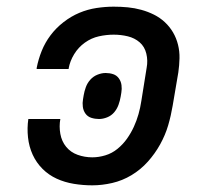

<svg xmlns="http://www.w3.org/2000/svg" viewBox="-20 -548 640 576"><path d="M257 8Q229 8 201.5 3.5Q174 -1 150 -12Q126 -23 107.5 -41.5Q89 -60 78 -84Q67 -108 64 -136Q61 -164 65 -191H161Q157 -169 161 -146.5Q165 -124 178.5 -107.5Q192 -91 213 -83.5Q234 -76 257 -76Q276 -76 296 -82Q316 -88 332.5 -101.5Q349 -115 361 -132Q373 -149 381.5 -167.5Q390 -186 395.5 -205.5Q401 -225 404 -245L420 -345Q424 -366 419 -387Q414 -408 399 -421Q384 -434 363.5 -439Q343 -444 321 -444Q299 -444 276.5 -439Q254 -434 234.5 -420Q215 -406 202.5 -385.5Q190 -365 186 -343Q186 -342 186 -342Q186 -342 186 -341H90Q90 -342 90 -342.5Q90 -343 90 -344Q95 -370 105 -395Q115 -420 131.5 -442Q148 -464 170.5 -481.5Q193 -499 218 -509.5Q243 -520 269.5 -524Q296 -528 321 -528Q343 -528 363.5 -526Q384 -524 404 -518.5Q424 -513 442 -504Q460 -495 474.5 -481.5Q489 -468 499 -451Q509 -434 514 -414Q519 -394 518.5 -373Q518 -352 515 -331L498 -231Q493 -201 484.5 -172Q476 -143 460.5 -115Q445 -87 423.5 -63Q402 -39 374.5 -22.5Q347 -6 316.5 1Q286 8 257 8ZM277 -191Q265 -191 254 -194.5Q243 -198 236.5 -207Q230 -216 228.5 -227.5Q227 -239 229 -250L231 -262Q233 -274 237.5 -286.5Q242 -299 251 -309Q260 -319 272.5 -324Q285 -329 297 -329Q309 -329 319.5 -325.5Q330 -322 336.5 -313Q343 -304 344.5 -292.5Q346 -281 344 -270L342 -258Q340 -246 335.5 -233.5Q331 -221 322.5 -211Q314 -201 301.5 -196Q289 -191 277 -191Z"/></svg>

Font: Iosevka Etoile Medium Oblique
Style: Regular
Weight: 500
Italic angle: -9°
Designer: Belleve Invis
Foundry: Belleve Invis
Version: Version 15.5.2; ttfautohint (v1.8.4)